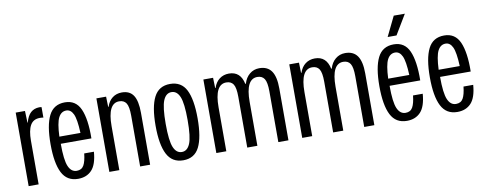

<svg xmlns="http://www.w3.org/2000/svg" viewBox="-63 -1034 3398 1345"><g transform="rotate(-10 1636.5 -361.0)"><path d="M51 -523H117L120 -439H122Q135 -487 159 -508.5Q183 -530 219 -531Q231 -531 236 -529V-455Q224 -457 211 -457Q164 -457 143 -420Q122 -383 122 -310V0H51Z M253 -262Q253 -396 287.5 -465Q322 -534 402 -534Q480 -534 512 -462Q544 -390 542 -253H324Q324 -137 343.5 -92Q363 -47 402 -47Q437 -47 452.5 -74.5Q468 -102 474 -158H543Q536 -68 499.5 -29Q463 10 402 10Q323 10 288 -58.5Q253 -127 253 -262ZM473 -304Q469 -402 451.5 -439Q434 -476 402 -476Q366 -476 346.5 -438.5Q327 -401 323 -304Z M625 -523H694L696 -450H699Q712 -490 740 -511.5Q768 -533 807 -533Q863 -533 889 -493.5Q915 -454 915 -369V0H844V-361Q844 -426 828 -450.5Q812 -475 778 -475Q696 -475 696 -313V0H625Z M1000 -262Q1000 -396 1035 -464.5Q1070 -533 1150 -533Q1230 -533 1264.5 -465Q1299 -397 1299 -262Q1299 -127 1264.5 -58.5Q1230 10 1150 10Q1071 10 1035.5 -58.5Q1000 -127 1000 -262ZM1228 -262Q1228 -382 1208.5 -428.5Q1189 -475 1150 -475Q1111 -475 1091.5 -428.5Q1072 -382 1072 -262Q1072 -142 1091.5 -95.5Q1111 -49 1150 -49Q1189 -49 1208.5 -95.5Q1228 -142 1228 -262Z M1386 -523H1455L1457 -450H1460Q1473 -490 1501.5 -511.5Q1530 -533 1569 -533Q1651 -533 1670 -442H1674Q1686 -484 1715.5 -508.5Q1745 -533 1785 -533Q1843 -533 1871 -493Q1899 -453 1899 -369V0H1827V-361Q1827 -425 1811 -450Q1795 -475 1761 -475Q1678 -475 1678 -313V0H1606V-361Q1606 -426 1590 -450.5Q1574 -475 1540 -475Q1457 -475 1457 -313V0H1386Z M1997 -523H2066L2068 -450H2071Q2084 -490 2112.5 -511.5Q2141 -533 2180 -533Q2262 -533 2281 -442H2285Q2297 -484 2326.5 -508.5Q2356 -533 2396 -533Q2454 -533 2482 -493Q2510 -453 2510 -369V0H2438V-361Q2438 -425 2422 -450Q2406 -475 2372 -475Q2289 -475 2289 -313V0H2217V-361Q2217 -426 2201 -450.5Q2185 -475 2151 -475Q2068 -475 2068 -313V0H1997Z M2592 -262Q2592 -396 2626.5 -465Q2661 -534 2741 -534Q2819 -534 2851 -462Q2883 -390 2881 -253H2663Q2663 -137 2682.5 -92Q2702 -47 2741 -47Q2776 -47 2791.5 -74.5Q2807 -102 2813 -158H2882Q2875 -68 2838.5 -29Q2802 10 2741 10Q2662 10 2627 -58.5Q2592 -127 2592 -262ZM2812 -304Q2808 -402 2790.5 -439Q2773 -476 2741 -476Q2705 -476 2685.5 -438.5Q2666 -401 2662 -304ZM2777 -732H2856L2772 -592H2709Z M2951 -262Q2951 -396 2985.5 -465Q3020 -534 3100 -534Q3178 -534 3210 -462Q3242 -390 3240 -253H3022Q3022 -137 3041.5 -92Q3061 -47 3100 -47Q3135 -47 3150.5 -74.5Q3166 -102 3172 -158H3241Q3234 -68 3197.5 -29Q3161 10 3100 10Q3021 10 2986 -58.5Q2951 -127 2951 -262ZM3171 -304Q3167 -402 3149.5 -439Q3132 -476 3100 -476Q3064 -476 3044.5 -438.5Q3025 -401 3021 -304Z"/></g></svg>

Font: Mona Sans Condensed
Style: Regular
Weight: 400
Width: 3
Designer: Deni Anggara
Foundry: GitHub
Version: Version 2.000